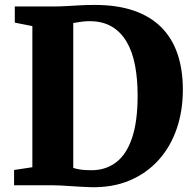

<svg xmlns="http://www.w3.org/2000/svg" viewBox="-20 -770 806 798"><path d="M358 8Q338.5 7.5 316.8 6.2Q295 5 273.2 3.5Q251.5 2 232.2 1Q213 0 198.5 0H38.5V-63.5L114.5 -75V-661.5L41.5 -676V-743H196.5Q229 -743 257.5 -744.8Q286 -746.5 314 -748Q342 -749.5 373.5 -749.5Q467 -749.5 536 -725.8Q605 -702 650.2 -656.8Q695.5 -611.5 717.8 -546Q740 -480.5 740 -397.5Q740 -309 714.2 -234.2Q688.5 -159.5 638.8 -104.5Q589 -49.5 518.5 -19.8Q448 10 358 8ZM363.5 -62.5Q421 -63.5 463.2 -95.8Q505.5 -128 528.8 -196.5Q552 -265 552 -373Q552 -442 541.2 -498.5Q530.5 -555 506.5 -596Q482.5 -637 444.5 -659.5Q406.5 -682 352 -682Q335.5 -682 322.5 -680.2Q309.5 -678.5 300 -676.8Q290.5 -675 284.5 -674.5V-72Q296 -68.5 308.8 -66.2Q321.5 -64 335.2 -63.2Q349 -62.5 363.5 -62.5Z"/></svg>

Font: Merriweather 24pt Black
Style: Regular
Weight: 900
Designer: Eben Sorkin
Foundry: Eben Sorkin
Version: Version 2.100